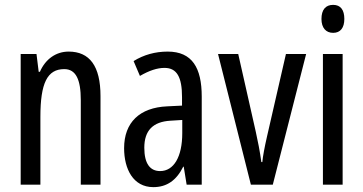

<svg xmlns="http://www.w3.org/2000/svg" viewBox="-20 -759 1493 789"><path d="M262 -547C211 -547 167 -517 144 -464H139L130 -537H65V0H146V-279C146 -417 174 -475 244 -475C292 -475 312 -432 312 -348V0H393V-364C393 -488 348 -547 262 -547Z M669 -547C618 -547 571 -534 529 -508L555 -447C593 -469 626 -480 656 -480C707 -480 728 -442 728 -360V-325L667 -322C554 -317 490 -256 490 -150C490 -65 527 10 610 10C666 10 705 -18 733 -74H735L747 0H809V-362C809 -480 770 -547 669 -547ZM681 -263 729 -266V-212C729 -114 694 -56 638 -56C597 -56 573 -86 573 -152C573 -222 608 -259 681 -263Z M1011 0H1101L1238 -537H1155L1077 -197C1067 -153 1060 -116 1058 -93H1054C1048 -137 1040 -178 1031 -218L959 -537H876Z M1349 -739C1318 -739 1301 -719 1301 -681C1301 -645 1319 -624 1349 -624C1379 -624 1395 -645 1395 -681C1395 -718 1380 -739 1349 -739ZM1388 -537H1307V0H1388Z"/></svg>

Font: Noto Sans Ethiopic ExtCond
Style: Regular
Weight: 400
Width: 2
Designer: Monotype Design Team
Foundry: Monotype Imaging Inc.
Version: Version 2.102